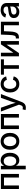

<svg xmlns="http://www.w3.org/2000/svg" viewBox="2462 -3050 796 5760"><g transform="rotate(-90 2860.0 -170.0)"><path d="M521 -541V0H414.1V-448.2H176.8V0H69.8V-541Z M660.6 204.1V-541H764.6V-454.6H772.5Q783.2 -473.1 801.8 -495.1Q820.3 -517.1 851.3 -532.7Q882.3 -548.3 930.2 -548.3Q996.1 -548.3 1047.4 -514.9Q1098.6 -481.4 1127.9 -418.9Q1157.2 -356.4 1157.2 -269.5Q1157.2 -182.6 1128.2 -119.9Q1099.1 -57.1 1047.9 -23.2Q996.6 10.7 930.2 10.7Q883.3 10.7 852.3 -4.9Q821.3 -20.5 802.5 -42.7Q783.7 -64.9 772.5 -84H767.6V204.1ZM906.7 -80.6Q952.6 -80.6 984.4 -105Q1016.1 -129.4 1032.2 -172.4Q1048.3 -215.3 1048.3 -270Q1048.3 -324.7 1032.2 -366.9Q1016.1 -409.2 984.6 -433.1Q953.1 -457 906.7 -457Q860.8 -457 829.1 -433.8Q797.4 -410.6 781 -368.7Q764.6 -326.7 764.6 -270Q764.6 -213.9 781.2 -171.1Q797.9 -128.4 829.8 -104.5Q861.8 -80.6 906.7 -80.6Z M1500 11.2Q1423.8 11.2 1366.9 -23.7Q1310.1 -58.6 1278.6 -121.6Q1247.1 -184.6 1247.1 -267.6Q1247.1 -352.1 1278.6 -415.3Q1310.1 -478.5 1366.9 -513.4Q1423.8 -548.3 1500 -548.3Q1577.1 -548.3 1634 -513.4Q1690.9 -478.5 1722.4 -415.3Q1753.9 -352.1 1753.9 -267.6Q1753.9 -184.6 1722.4 -121.6Q1690.9 -58.6 1634 -23.7Q1577.1 11.2 1500 11.2ZM1500 -79.1Q1549.3 -79.1 1581.5 -104.5Q1613.8 -129.9 1629.9 -172.9Q1646 -215.8 1646 -268.1Q1646 -320.8 1629.9 -363.8Q1613.8 -406.7 1581.5 -432.4Q1549.3 -458 1500 -458Q1451.7 -458 1419.4 -432.4Q1387.2 -406.7 1371.3 -363.8Q1355.5 -320.8 1355.5 -268.1Q1355.5 -215.8 1371.3 -172.9Q1387.2 -129.9 1419.4 -104.5Q1451.7 -79.1 1500 -79.1Z M2319.8 -541V0H2212.9V-448.2H1975.6V0H1868.7V-541Z M2437.5 197.8 2459.5 109.9 2479 112.8Q2504.9 118.7 2525.4 115Q2545.9 111.3 2561 94.5Q2576.2 77.6 2585.4 44.9L2599.6 1.5L2393.6 -541H2508.3L2615.7 -235.4Q2632.8 -185.5 2645 -136.2Q2657.2 -86.9 2670.9 -38.1H2639.2Q2652.8 -86.9 2665.8 -136.5Q2678.7 -186 2695.8 -235.4L2804.7 -541H2918.9L2682.1 78.1Q2666 120.6 2642.3 149.4Q2618.7 178.2 2585.9 192.9Q2553.2 207.5 2510.7 207.5Q2487.3 207.5 2467.8 204.3Q2448.2 201.2 2437.5 197.8Z M3218.3 11.2Q3142.1 11.2 3085.2 -23.7Q3028.3 -58.6 2996.8 -121.6Q2965.3 -184.6 2965.3 -267.6Q2965.3 -352.1 2996.8 -415.3Q3028.3 -478.5 3085.2 -513.4Q3142.1 -548.3 3218.3 -548.3Q3261.7 -548.3 3299.1 -536.9Q3336.4 -525.4 3366.2 -503.9Q3396 -482.4 3416.5 -451.9Q3437 -421.4 3446.3 -382.8L3344.2 -362.8Q3339.4 -383.8 3328.4 -401.4Q3317.4 -418.9 3301.5 -431.6Q3285.6 -444.3 3264.9 -451.2Q3244.1 -458 3218.8 -458Q3170.4 -458 3138.2 -432.6Q3106 -407.2 3089.8 -364.3Q3073.7 -321.3 3073.7 -268.1Q3073.7 -215.3 3089.8 -172.6Q3106 -129.9 3137.9 -104.5Q3169.9 -79.1 3218.8 -79.1Q3244.1 -79.1 3265.1 -86.2Q3286.1 -93.3 3302.5 -106.2Q3318.8 -119.1 3329.6 -137.5Q3340.3 -155.8 3345.7 -178.2L3447.8 -157.7Q3439 -118.7 3418.2 -87.6Q3397.5 -56.6 3367.4 -34.4Q3337.4 -12.2 3299.6 -0.5Q3261.7 11.2 3218.3 11.2Z M3676.8 0V-450.2H3499.5V-541H3960V-450.2H3783.7V0Z M4507.3 0H4400.4V-367.7H4395.5L4147.9 0H4050.8V-541H4157.2V-172.4H4162.1L4410.2 -541H4507.3Z M4586.4 0V-92.8H4606Q4628.4 -92.8 4643.8 -101.6Q4659.2 -110.4 4668.9 -132.6Q4678.7 -154.8 4684.3 -194.8Q4689.9 -234.9 4692.4 -297.4L4702.1 -541H5088.9V0H4981.9V-448.2H4803.7L4795.9 -269Q4792 -176.8 4773.7 -117.2Q4755.4 -57.6 4719 -28.8Q4682.6 0 4623 0Z M5381.8 11.2Q5330.1 11.2 5288.6 -7.6Q5247.1 -26.4 5222.7 -63Q5198.2 -99.6 5198.2 -153.3Q5198.2 -199.2 5216.1 -228.8Q5233.9 -258.3 5263.9 -275.6Q5293.9 -293 5331.3 -301.8Q5368.7 -310.5 5407.7 -314.9Q5456.1 -320.8 5485.8 -324.5Q5515.6 -328.1 5529.8 -336.7Q5543.9 -345.2 5543.9 -364.3V-367.2Q5543.9 -397 5532 -417.7Q5520 -438.5 5496.8 -450Q5473.6 -461.4 5439 -461.4Q5404.3 -461.4 5378.7 -450.4Q5353 -439.5 5337.4 -422.1Q5321.8 -404.8 5314.9 -385.3L5213.4 -407.2Q5229.5 -456.1 5262.9 -487.3Q5296.4 -518.6 5341.8 -533.4Q5387.2 -548.3 5438 -548.3Q5473.6 -548.3 5510.7 -539.8Q5547.9 -531.2 5579.6 -510.5Q5611.3 -489.7 5630.9 -453.4Q5650.4 -417 5650.4 -360.8V0H5546.9V-74.7H5542Q5531.2 -53.2 5510.5 -33.4Q5489.7 -13.7 5458.3 -1.2Q5426.8 11.2 5381.8 11.2ZM5405.3 -74.2Q5449.7 -74.2 5480.7 -91.3Q5511.7 -108.4 5527.8 -136.2Q5543.9 -164.1 5543.9 -195.8V-264.6Q5538.6 -258.8 5522.7 -254.4Q5506.8 -250 5486.8 -246.3Q5466.8 -242.7 5447 -240Q5427.2 -237.3 5413.6 -235.8Q5383.3 -231.9 5358.4 -222.7Q5333.5 -213.4 5318.6 -196.5Q5303.7 -179.7 5303.7 -151.9Q5303.7 -126.5 5316.7 -109.1Q5329.6 -91.8 5352.5 -83Q5375.5 -74.2 5405.3 -74.2Z"/></g></svg>

Font: Inter 17pt Medium
Style: Regular
Weight: 500
Version: Version 4.001;git-66647c0bb